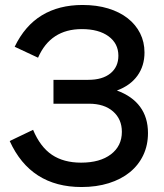

<svg xmlns="http://www.w3.org/2000/svg" viewBox="-20 -736 659 772"><path d="M308 16Q103 16 19 -169L113 -214Q142 -145 189 -113.5Q236 -82 306 -82Q382 -82 426 -115.5Q470 -149 470 -206Q470 -257 434.5 -288Q399 -319 338 -319H195V-415H335Q392 -415 424 -441Q456 -467 456 -512Q456 -561 416.5 -590Q377 -619 309 -619Q183 -619 133 -504L39 -548Q80 -633 148.5 -674.5Q217 -716 312 -716Q369 -716 415 -702Q461 -688 493.5 -662.5Q526 -637 543.5 -602Q561 -567 561 -525Q561 -471 532.5 -431.5Q504 -392 450 -372Q511 -350 543 -307Q575 -264 575 -201Q575 -152 556 -112Q537 -72 502 -43.5Q467 -15 417.5 0.5Q368 16 308 16Z"/></svg>

Font: NT Somic Medium
Style: Regular
Weight: 500
Designer: Ravid Balaliev — lead type designer, mastering
Michael Voronin — secret advisor, marketing
Ivan Kovalenko — best boy
Foundry: NT Type
Version: Version 0.7